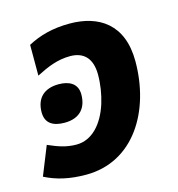

<svg xmlns="http://www.w3.org/2000/svg" viewBox="-99 -635 672 723"><g transform="rotate(-15 236.5 -273.0)"><path d="M150 10C335 10 439 -160 439 -355C439 -500 349 -556 236 -556C168 -556 117 -541 72 -517V-397C117 -420 157 -437 206 -437C259 -437 290 -406 290 -343C290 -305 284 -268 273 -232C250 -160 205 -109 144 -109C101 -109 70 -122 35 -137L-10 -25C35 -2 85 10 150 10ZM122 -200C182 -200 210 -235 210 -287C210 -331 176 -346 137 -346C81 -346 48 -316 48 -260C48 -216 79 -200 122 -200Z"/></g></svg>

Font: BC Sans
Style: Bold Italic
Weight: 700
Italic angle: -12°
Designer: Monotype Design Team
Province of B.C.
Foundry: Monotype Imaging Inc.
Version: Version 2.000;GOOG;noto-source:20170915:90ef993387c0